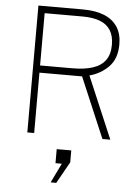

<svg xmlns="http://www.w3.org/2000/svg" viewBox="-64 -771 770 1090"><g transform="rotate(5 321.0 -226.0)"><path d="M538 0 392 -344H149V0H110V-723H365Q435.5 -723 485 -703Q534.5 -683 560.8 -643Q587 -603 587 -544Q587 -461.5 541.8 -415.5Q496.5 -369.5 433 -353L583 0ZM545 -537Q545 -588 524.5 -620.2Q504 -652.5 464 -667.8Q424 -683 364 -683H149V-385H331Q402 -385 449.2 -400.5Q496.5 -416 520.8 -449.5Q545 -483 545 -537ZM320.5 160H284.5V80H367.5V148L298.5 271H266.5Z"/></g></svg>

Font: Public Sans VF
Style: Regular
Weight: 400
Designer: Pablo Impallari, Rodrigo Fuenzalida (Modified by Dan O. Williams and USWDS)
Version: Version 1.003